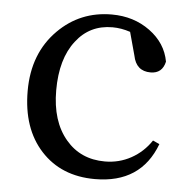

<svg xmlns="http://www.w3.org/2000/svg" viewBox="-45 -578 624 636"><g transform="rotate(5 267.5 -260.0)"><path d="M293 14Q181 14 113.5 -59.5Q46 -133 46 -258Q46 -383 124 -461Q197 -534 302 -534Q375 -534 429 -494.5Q483 -455 494 -394Q485 -354 446 -354Q398 -354 388 -405L367 -482Q337 -492 308 -492Q232 -492 187 -433Q140 -373 140 -268Q140 -165 191 -105Q240 -47 321 -47Q368 -47 408 -69Q448 -91 474 -130L496 -120Q446 14 293 14Z"/></g></svg>

Font: GenRyuMin TW M
Style: Regular
Weight: 500
Version: Version 1.501;PS 1;hotconv 16.6.51;makeotf.lib2.5.65220